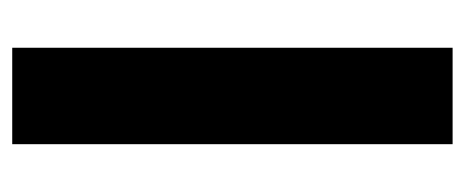

<svg xmlns="http://www.w3.org/2000/svg" viewBox="-243 -517 760 314"><g transform="rotate(90 137.0 -360.0)"><path d="M58.1 0V-720.2H215.8V0Z"/></g></svg>

Font: Aspekta 400
Style: Bold
Weight: 700
Designer: Ivo Dolenc
Version: Version 2.000